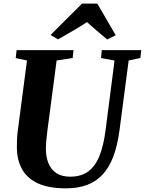

<svg xmlns="http://www.w3.org/2000/svg" viewBox="-20 -1016 790 1046"><path d="M681 -686.5 631 -306Q620 -223 597.2 -163Q574.5 -103 538.8 -64.8Q503 -26.5 453.5 -8.2Q404 10 340 10Q243 10 184.2 -18.2Q125.5 -46.5 98.8 -96.8Q72 -147 72 -212.5Q72 -231.5 72.5 -251.5Q73 -271.5 75.5 -293L127 -686.5L65.5 -699.5L70.5 -743H380.5L376 -700L288.5 -686.5L238 -303Q234.5 -274.5 232.2 -249Q230 -223.5 230 -204Q230 -162 243.5 -127.8Q257 -93.5 286.2 -73.5Q315.5 -53.5 362.5 -53.5Q422 -53.5 460.8 -82Q499.5 -110.5 522.2 -167.5Q545 -224.5 555.5 -310L604 -686L530.5 -700L534.5 -743H749.5L744.5 -700ZM255.5 -825.5 427 -996.5H510L610.5 -824L564 -801Q536 -824 508.2 -848Q480.5 -872 454 -895.5Q416 -871 376 -847.5Q336 -824 296 -801.5Z"/></svg>

Font: Merriweather 48pt ExtraBold
Style: Italic
Weight: 800
Italic angle: -7.8°
Version: Version 2.101